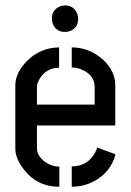

<svg xmlns="http://www.w3.org/2000/svg" viewBox="-20 -708 497 728"><path d="M176.8 -636.7Q176.8 -670.9 207 -683.6Q216.8 -687.5 226.6 -687.5Q259.8 -687.5 272.5 -656.2Q276.4 -647.5 276.4 -636.7Q276.4 -603.5 247.1 -590.8Q236.3 -586.9 226.6 -586.9Q193.4 -586.9 180.7 -616.2Q176.8 -627 176.8 -636.7ZM38.1 -144.5V-386.7Q39.1 -431.6 81.1 -475.6Q131.8 -527.3 204.1 -528.3V-451.2Q157.2 -451.2 130.9 -410.2Q120.1 -392.6 120.1 -377.9V-311.5H338.9V-377.9Q338.9 -421.9 293.9 -442.4Q273.4 -452.1 252 -452.1V-528.3Q319.3 -528.3 372.1 -480.5Q416 -438.5 417 -387.7V-232.4H120.1V-144.5Q120.1 -117.2 151.4 -93.8Q176.8 -76.2 205.1 -76.2V0Q116.2 0 65.4 -72.3Q38.1 -110.4 38.1 -144.5ZM252 0V-77.1Q310.5 -77.1 339.8 -127.9Q345.7 -138.7 348.6 -148.4L418 -123Q400.4 -55.7 337.9 -21.5Q297.9 0 252 0Z"/></svg>

Font: Post No Bills Jaffna SemiBold
Style: Regular
Weight: 600
Designer: Kosala Senevirathne, Siva Puranthara, Lasantha Premarathna, Tharique Azeez
Foundry: Mooniak
Version: Version 1.220 ; ttfautohint (v1.6)